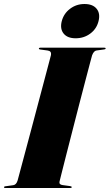

<svg xmlns="http://www.w3.org/2000/svg" viewBox="-41 -938 547 958"><path d="M256 -32Q252.5 -17 271.5 -14.5L308 -9.5Q317 -8 317 -4.5Q317 0 309 0H-15Q-21 0 -21 -3.5Q-21 -8 -14.5 -8.5L25 -14Q40.5 -16 47 -38Q48.5 -43.5 58 -79Q67.5 -114.5 82.2 -169.5Q97 -224.5 114.2 -289.2Q131.5 -354 148.5 -418.5Q165.5 -483 180 -537.2Q194.5 -591.5 203.5 -626Q212.5 -660.5 213.5 -664Q216.5 -683.5 196.5 -686L159.5 -691Q153 -691.5 153 -696Q153 -700 160 -700H480Q486 -700 486 -696.5Q486 -692 479.5 -691.5L440 -686Q427 -684 418.5 -662Q417.5 -659 408.5 -624.8Q399.5 -590.5 385.2 -536.2Q371 -482 354.2 -417.2Q337.5 -352.5 320.8 -287.2Q304 -222 289.8 -166.2Q275.5 -110.5 266.5 -74.2Q257.5 -38 256 -32ZM336.5 -747Q295.5 -747 276.5 -770.5Q257.5 -794 267 -832Q277 -870.5 308.5 -894.2Q340 -918 380.5 -918Q422 -918 441.2 -894.2Q460.5 -870.5 450.5 -832Q441 -794 409.5 -770.5Q378 -747 336.5 -747Z"/></svg>

Font: Fraunces 144pt Black
Style: Italic
Weight: 900
Italic angle: -16°
Version: Version 1.000;[0bf87f6ff]